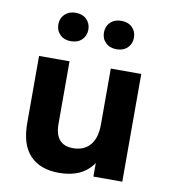

<svg xmlns="http://www.w3.org/2000/svg" viewBox="-79 -747 727 825"><g transform="rotate(10 285.0 -335.0)"><path d="M233 10Q151 10 106.5 -36.5Q62 -83 62 -177V-470H195V-197Q195 -105 274 -105Q322 -105 348.5 -136Q375 -167 375 -226V-470H508V0H382V-59Q335 10 233 10ZM185 -556Q156 -556 138 -573.5Q120 -591 120 -618Q120 -645 138 -662.5Q156 -680 185 -680Q215 -680 233 -662.5Q251 -645 251 -618Q251 -591 233 -573.5Q215 -556 185 -556ZM385 -556Q355 -556 337 -573.5Q319 -591 319 -618Q319 -645 337 -662.5Q355 -680 385 -680Q414 -680 432 -662.5Q450 -645 450 -618Q450 -591 432 -573.5Q414 -556 385 -556Z"/></g></svg>

Font: Gantari
Style: Bold
Weight: 700
Designer: Anugrah Pasau
Foundry: Lafontype
Version: Version 1.000